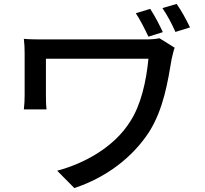

<svg xmlns="http://www.w3.org/2000/svg" viewBox="-20 -882 1040 974"><path d="M804 -841C829 -804 851 -763 870 -720L944 -743C925 -782 900 -829 876 -862ZM669 -815C693 -778 714 -736 733 -696L806 -719C789 -756 765 -802 742 -837ZM789 -688C768 -683 739 -682 712 -682H214C170 -682 130 -682 101 -685C104 -661 105 -636 105 -611V-398C105 -375 104 -354 101 -327H216C213 -354 213 -383 213 -398V-584H733C722 -469 695 -349 640 -265C560 -137 410 -53 270 -16L357 72C518 19 652 -83 736 -212C810 -328 832 -472 851 -584C854 -596 861 -628 866 -640Z"/></svg>

Font: Spoqa Han Sans Neo Medium
Style: Regular
Weight: 500
Designer: [Spoqa Han Sans Neo] Dong-huui Kim  Younghwa Kang  Yujin Lee  [Noto Sans] Ryoko NISHIZUKA  (kana & ideographs); Paul D. 
Foundry: Spoqa (http://www.spoqa-han-sans.com)
Version: Version 1.000